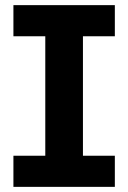

<svg xmlns="http://www.w3.org/2000/svg" viewBox="-20 -727 499 747"><path d="M32.2 -707H426.8V-585.9H302.7V-121.1H426.8V0H32.2V-121.1H156.2V-585.9H32.2Z"/></svg>

Font: Pretendard GOV
Style: Bold
Weight: 700
Designer: Base glyphs from Inter by Rasmus Andersson; Hangeul glyphs from Noto Sans CJK(Source Han Sans) by Jang Soo-young and Kan
Foundry: Kil Hyung-jin
Version: Version 1.309